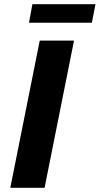

<svg xmlns="http://www.w3.org/2000/svg" viewBox="-20 -893 474 913"><path d="M29 0 169 -700H332L192 0ZM118 -785 134 -873H434L417 -785Z"/></svg>

Font: Montserrat Thin
Style: Bold Italic
Weight: 700
Italic angle: -11.3°
Version: Version 9.000